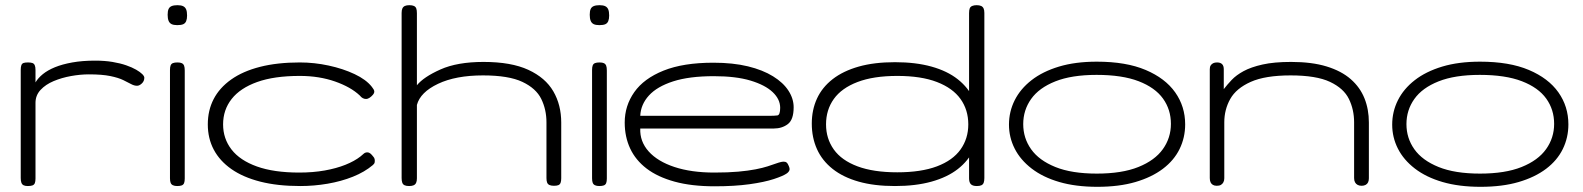

<svg xmlns="http://www.w3.org/2000/svg" viewBox="-20 -707 6108 741"><path d="M87 11Q77 11 71 8Q65 5 62.5 -2Q60 -9 60 -20V-437Q60 -449 62.5 -455.5Q65 -462 71 -464Q77 -466 88 -466Q98 -466 104.5 -464Q111 -462 114 -455.5Q117 -449 117 -437V-389Q127 -406 145.5 -421Q164 -436 192 -447.5Q220 -459 259 -466Q298 -473 347 -473Q384 -473 414 -468Q444 -463 467 -455Q490 -447 505.5 -438Q521 -429 529 -421Q537 -413 537 -407Q537 -394 527.5 -385Q518 -376 509 -376Q498 -376 486 -382.5Q474 -389 455.5 -398Q437 -407 405.5 -413.5Q374 -420 323 -420Q290 -420 254 -413.5Q218 -407 187 -394Q156 -381 136.5 -360Q117 -339 117 -310V-18Q117 -7 114.5 -0.5Q112 6 105.5 8.5Q99 11 87 11Z M664 11Q654 11 647.5 8Q641 5 638.5 -1.5Q636 -8 636 -19V-437Q636 -448 638.5 -454.5Q641 -461 647.5 -463.5Q654 -466 665 -466Q676 -466 682 -463Q688 -460 690.5 -453.5Q693 -447 693 -435V-18Q693 -7 690.5 -0.5Q688 6 681.5 8.5Q675 11 664 11ZM664 -610Q650 -610 642 -614Q634 -618 630.5 -627Q627 -636 627 -650Q627 -664 630.5 -672Q634 -680 642.5 -683.5Q651 -687 665 -687Q679 -687 687 -683Q695 -679 698.5 -670.5Q702 -662 702 -647Q702 -634 698.5 -625.5Q695 -617 687 -613.5Q679 -610 664 -610Z M1139 11Q1051 11 984.5 -6Q918 -23 873 -54.5Q828 -86 805 -129.5Q782 -173 782 -227Q782 -281 804.5 -324.5Q827 -368 872 -400Q917 -432 983.5 -449Q1050 -466 1137 -466Q1193 -466 1248.5 -454Q1304 -442 1348.5 -421Q1393 -400 1415 -372Q1424 -361 1424.5 -354.5Q1425 -348 1419 -341Q1413 -334 1406 -329.5Q1399 -325 1393 -325Q1379 -325 1369 -338Q1351 -355 1327 -368.5Q1303 -382 1273 -392.5Q1243 -403 1209 -408.5Q1175 -414 1137 -414Q1038 -414 972.5 -390.5Q907 -367 874 -325Q841 -283 841 -227Q841 -172 873.5 -130Q906 -88 971.5 -64.5Q1037 -41 1135 -41Q1188 -41 1233 -49Q1278 -57 1313 -71Q1348 -85 1371 -103Q1379 -110 1384.5 -114.5Q1390 -119 1398 -119Q1404 -119 1409.5 -114.5Q1415 -110 1421 -102Q1425 -98 1426 -92Q1427 -86 1426 -80.5Q1425 -75 1419 -70Q1387 -43 1342 -25Q1297 -7 1244.5 2Q1192 11 1139 11Z M1559 11Q1548 11 1541.5 8Q1535 5 1532.5 -2Q1530 -9 1530 -20V-657Q1530 -668 1533 -674.5Q1536 -681 1542.5 -684Q1549 -687 1560 -687Q1571 -687 1577.5 -684Q1584 -681 1586.5 -674.5Q1589 -668 1589 -656V-378Q1615 -410 1680 -439Q1745 -468 1846 -468Q1953 -468 2019 -437.5Q2085 -407 2115.5 -354.5Q2146 -302 2146 -234V-19Q2146 -8 2143.5 -1.5Q2141 5 2135 7.5Q2129 10 2118 10Q2107 10 2100.5 7Q2094 4 2091.5 -2.5Q2089 -9 2089 -20V-235Q2089 -284 2069 -325Q2049 -366 1996 -391Q1943 -416 1844 -416Q1739 -416 1670.5 -383.5Q1602 -351 1589 -302V-19Q1589 -8 1586 -1.5Q1583 5 1576.5 8Q1570 11 1559 11Z M2293 11Q2283 11 2276.5 8Q2270 5 2267.5 -1.5Q2265 -8 2265 -19V-437Q2265 -448 2267.5 -454.5Q2270 -461 2276.5 -463.5Q2283 -466 2294 -466Q2305 -466 2311 -463Q2317 -460 2319.5 -453.5Q2322 -447 2322 -435V-18Q2322 -7 2319.5 -0.5Q2317 6 2310.5 8.5Q2304 11 2293 11ZM2293 -610Q2279 -610 2271 -614Q2263 -618 2259.5 -627Q2256 -636 2256 -650Q2256 -664 2259.5 -672Q2263 -680 2271.5 -683.5Q2280 -687 2294 -687Q2308 -687 2316 -683Q2324 -679 2327.5 -670.5Q2331 -662 2331 -647Q2331 -634 2327.5 -625.5Q2324 -617 2316 -613.5Q2308 -610 2293 -610Z M2738 12Q2649 12 2583.5 -6Q2518 -24 2475.5 -56.5Q2433 -89 2412 -134Q2391 -179 2391 -234Q2391 -299 2428 -351.5Q2465 -404 2541 -434.5Q2617 -465 2733 -465Q2809 -465 2866.5 -451Q2924 -437 2963.5 -412.5Q3003 -388 3023 -357Q3043 -326 3043 -293Q3043 -245 3020.5 -228Q2998 -211 2966 -211H2451Q2449 -161 2483.5 -122.5Q2518 -84 2583 -62.5Q2648 -41 2737 -41Q2790 -41 2829 -44.5Q2868 -48 2896 -53.5Q2924 -59 2942.5 -65Q2961 -71 2973.5 -75.5Q2986 -80 2995 -82Q3003 -84 3010 -82.5Q3017 -81 3021 -73Q3029 -58 3027 -51Q3025 -44 3017 -38Q3003 -28 2966.5 -16Q2930 -4 2872.5 4Q2815 12 2738 12ZM2451 -260H2949Q2969 -260 2980 -261.5Q2991 -263 2991 -291Q2991 -324 2962 -351.5Q2933 -379 2876.5 -396Q2820 -413 2735 -413Q2640 -413 2578 -393Q2516 -373 2484.5 -338.5Q2453 -304 2451 -260Z M3434 11Q3354 11 3294 -6Q3234 -23 3193.5 -55Q3153 -87 3133 -131.5Q3113 -176 3113 -230Q3113 -283 3133 -326.5Q3153 -370 3193.5 -401.5Q3234 -433 3294 -450Q3354 -467 3434 -467Q3514 -467 3575 -450Q3636 -433 3676.5 -401Q3717 -369 3737.5 -325Q3758 -281 3758 -227Q3758 -173 3737.5 -129.5Q3717 -86 3676.5 -54.5Q3636 -23 3575 -6Q3514 11 3434 11ZM3443 -42Q3535 -42 3596 -65Q3657 -88 3687 -130Q3717 -172 3717 -227Q3717 -283 3687 -325Q3657 -367 3596 -390.5Q3535 -414 3443 -414Q3351 -414 3289.5 -390.5Q3228 -367 3198 -325Q3168 -283 3168 -227Q3168 -172 3198 -130Q3228 -88 3289.5 -65Q3351 -42 3443 -42ZM3750 11Q3734 11 3727 4Q3720 -3 3720 -19V-656Q3720 -668 3722.5 -674.5Q3725 -681 3732 -684Q3739 -687 3749 -687Q3760 -687 3766.5 -684Q3773 -681 3776 -674.5Q3779 -668 3779 -657V-20Q3779 -9 3776.5 -2Q3774 5 3767.5 8Q3761 11 3750 11Z M4215 14Q4132 14 4068.5 -4.5Q4005 -23 3961.5 -56.5Q3918 -90 3896 -133.5Q3874 -177 3874 -226Q3874 -276 3896 -320Q3918 -364 3961 -397.5Q4004 -431 4067 -450Q4130 -469 4213 -469Q4326 -469 4401.5 -437Q4477 -405 4515.5 -350.5Q4554 -296 4554 -227Q4554 -176 4532.5 -132Q4511 -88 4468 -55.5Q4425 -23 4362 -4.5Q4299 14 4215 14ZM4213 -37Q4310 -37 4373.5 -62.5Q4437 -88 4468 -131.5Q4499 -175 4499 -229Q4499 -284 4468.5 -326.5Q4438 -369 4374.5 -393.5Q4311 -418 4212 -418Q4116 -418 4053 -393Q3990 -368 3959.5 -325Q3929 -282 3929 -228Q3929 -174 3959.5 -131Q3990 -88 4053 -62.5Q4116 -37 4213 -37Z M4676 10Q4667 10 4661 6.5Q4655 3 4652 -3.5Q4649 -10 4649 -20V-440Q4649 -449 4652.5 -454.5Q4656 -460 4662 -463Q4668 -466 4677 -466Q4683 -466 4688 -464.5Q4693 -463 4696.5 -459.5Q4700 -456 4701.5 -451Q4703 -446 4703 -440V-363Q4716 -380 4733.5 -398.5Q4751 -417 4779.5 -432.5Q4808 -448 4852.5 -458Q4897 -468 4963 -468Q5043 -468 5100 -450.5Q5157 -433 5193 -401.5Q5229 -370 5246 -327.5Q5263 -285 5263 -234V-19Q5263 -10 5260 -3.5Q5257 3 5250.5 6.5Q5244 10 5235 10Q5226 10 5219.5 6.5Q5213 3 5209.5 -3.5Q5206 -10 5206 -20V-235Q5206 -284 5186 -325Q5166 -366 5113 -391Q5060 -416 4961 -416Q4863 -416 4807 -391Q4751 -366 4728 -325Q4705 -284 4705 -235V-19Q4705 -10 4701.5 -3.5Q4698 3 4692 6.5Q4686 10 4676 10Z M5694 14Q5611 14 5547.5 -4.5Q5484 -23 5440.5 -56.5Q5397 -90 5375 -133.5Q5353 -177 5353 -226Q5353 -276 5375 -320Q5397 -364 5440 -397.5Q5483 -431 5546 -450Q5609 -469 5692 -469Q5805 -469 5880.5 -437Q5956 -405 5994.5 -350.5Q6033 -296 6033 -227Q6033 -176 6011.5 -132Q5990 -88 5947 -55.5Q5904 -23 5841 -4.5Q5778 14 5694 14ZM5692 -37Q5789 -37 5852.5 -62.5Q5916 -88 5947 -131.5Q5978 -175 5978 -229Q5978 -284 5947.5 -326.5Q5917 -369 5853.5 -393.5Q5790 -418 5691 -418Q5595 -418 5532 -393Q5469 -368 5438.5 -325Q5408 -282 5408 -228Q5408 -174 5438.5 -131Q5469 -88 5532 -62.5Q5595 -37 5692 -37Z"/></svg>

Font: Fredoka Expanded Light
Style: Regular
Weight: 300
Width: 7
Designer: Ben Nathan
Foundry: Milena B. Brandão, Ben Nathan
Version: Version 2.001